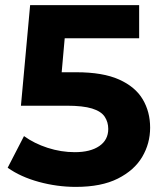

<svg xmlns="http://www.w3.org/2000/svg" viewBox="-20 -720 635 752"><path d="M277 12Q204 12 132.5 -7.5Q61 -27 10 -63L74 -187Q114 -158 166.5 -141Q219 -124 273 -124Q334 -124 369 -148Q404 -172 404 -215Q404 -242 390 -263Q376 -284 340.5 -295Q305 -306 241 -306H62L98 -700H525V-570H156L240 -644L215 -363L131 -437H279Q383 -437 446.5 -408.5Q510 -380 539 -331Q568 -282 568 -220Q568 -158 537 -105.5Q506 -53 441.5 -20.5Q377 12 277 12Z"/></svg>

Font: Montserrat Thin
Style: Bold
Weight: 700
Version: Version 9.000